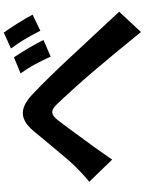

<svg xmlns="http://www.w3.org/2000/svg" viewBox="108 -896 783 1040"><g transform="rotate(-90 500.0 -376.5)"><path d="M709 -693 622 -657C659 -606 684 -557 713 -494L803 -533C781 -579 737 -652 709 -693ZM843 -748 757 -709C794 -659 821 -613 853 -550L940 -592C917 -637 872 -708 843 -748ZM35 -285 155 -161C173 -187 197 -222 220 -254C260 -308 331 -407 370 -457C399 -493 420 -495 452 -463C488 -426 577 -329 635 -260C694 -191 779 -88 846 -5L956 -123C879 -205 777 -316 710 -387C650 -452 573 -532 506 -595C428 -668 369 -657 310 -587C241 -505 163 -407 118 -361C87 -331 65 -309 35 -285Z"/></g></svg>

Font: Noto Sans HK
Style: Bold
Weight: 700
Designer: Ryoko NISHIZUKA 西塚涼子 (kana, bopomofo & ideographs); Paul D. Hunt (Latin, Greek & Cyrillic); Sandoll Communications 산돌커뮤니
Foundry: Adobe
Version: Version 2.002;hotconv 1.0.116;makeotfexe 2.5.65601